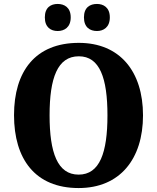

<svg xmlns="http://www.w3.org/2000/svg" viewBox="-20 -942 795 972"><path d="M471 -785C503 -785 536 -803 536 -854C536 -905 503 -922 471 -922C436 -922 405 -905 405 -854C405 -803 436 -785 471 -785ZM272 -785C305 -785 338 -803 338 -854C338 -905 305 -922 272 -922C238 -922 207 -905 207 -854C207 -803 238 -785 272 -785ZM378 10C587 10 704 -137 704 -358C704 -580 587 -725 379 -725C158 -725 51 -580 51 -359C51 -137 158 10 378 10ZM378 -58C271 -58 231 -169 231 -358C231 -547 271 -657 379 -657C485 -657 524 -547 524 -358C524 -169 485 -58 378 -58Z"/></svg>

Font: Noto Serif Sinhala SemiCondensed ExtraBold
Style: Regular
Weight: 800
Width: 4
Designer: Jelle Bosma - Monotype Design Team
Foundry: Monotype Imaging Inc.
Version: Version 2.007